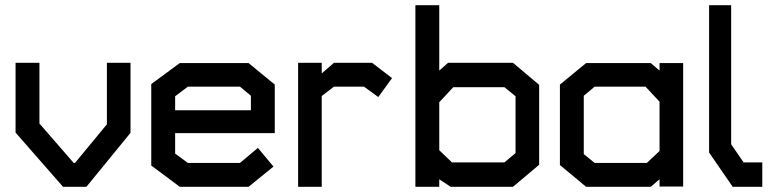

<svg xmlns="http://www.w3.org/2000/svg" viewBox="-20 -720 2998 740"><path d="M313 0H223L40 -209V-478H132V-244L264 -92H269L392 -241V-478H483V-208Z M655 -207V-128L704 -92H905L974 -150L1034 -78L938 0H673L563 -82V-396L673 -477H938L1039 -394V-207ZM947 -351 905 -386H704L655 -349V-295H947Z M1438 -346 1383 -386H1267L1220 -350V0H1129V-478H1220V-437L1267 -478H1414L1491 -419Z M1957 0H1717L1673 -29V0H1581V-700H1673V-448L1707 -478H1957L2058 -393V-85ZM1967 -349 1924 -384H1727L1673 -326V-141L1722 -94H1924L1967 -130Z M2522 -1V-29L2488 0H2239L2138 -84V-394L2239 -477H2488L2522 -448V-477H2613V-1ZM2522 -328 2468 -386H2272L2230 -351V-126L2272 -92H2473L2522 -138Z M2804 0 2713 -132V-700H2798V-164L2846 -94H2918V0Z"/></svg>

Font: Turret Road
Style: Bold
Weight: 700
Designer: Noponies
Foundry: Noponies
Version: Version 1.001; ttfautohint (v1.8)